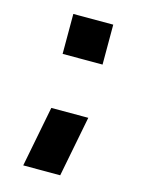

<svg xmlns="http://www.w3.org/2000/svg" viewBox="-87 -503 466 627"><g transform="rotate(15 146.0 -190.0)"><path d="M53 70 93 -135H218L178 70ZM83 -315V-450H218V-315Z"/></g></svg>

Font: Mohave Light
Style: Regular
Weight: 300
Designer: Gumpita Rahayu
Foundry: Tokotype
Version: Version 2.003